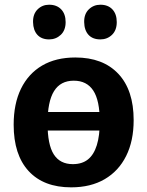

<svg xmlns="http://www.w3.org/2000/svg" viewBox="-20 -793 632 825"><path d="M98.3 -232V-311.7H488.7V-232ZM303.7 -546Q422.3 -546 488.3 -476Q554.3 -406 554.3 -276.7Q554.3 -187.3 522 -122.7Q489.7 -58 429.7 -23Q369.7 12 285.7 12Q167.7 12 103.2 -57.8Q38.7 -127.7 38.7 -257Q38.7 -347.3 70.2 -411.8Q101.7 -476.3 160.8 -511.2Q220 -546 303.7 -546ZM297 -446.3Q240 -446.3 212.2 -401.5Q184.3 -356.7 184.3 -263.7Q184.3 -171.3 211.2 -129.5Q238 -87.7 293 -87.7Q332.7 -87.7 358 -108Q383.3 -128.3 396 -169.2Q408.7 -210 408.7 -270.3Q408.7 -361.3 380.8 -403.8Q353 -446.3 297 -446.3ZM411.3 -623.7Q378.3 -623.7 360.3 -643.3Q342.3 -663 341.7 -698Q341 -732.7 361.5 -752.7Q382 -772.7 411.3 -772.7Q444.3 -772.7 463 -752.7Q481.7 -732.7 481.7 -698Q481.7 -663 461.2 -643.3Q440.7 -623.7 411.3 -623.7ZM191 -623.7Q158.7 -623.7 140.7 -643.3Q122.7 -663 122 -698Q121.3 -732.7 141.5 -752.7Q161.7 -772.7 191 -772.7Q224 -772.7 243 -752.7Q262 -732.7 262 -698Q262 -663 241.2 -643.3Q220.3 -623.7 191 -623.7Z"/></svg>

Font: Bitter Thin
Style: Regular
Weight: 100
Designer: Sol Matas, and Bitter project Authors
Foundry: Sol Matas
Version: Version 2.002